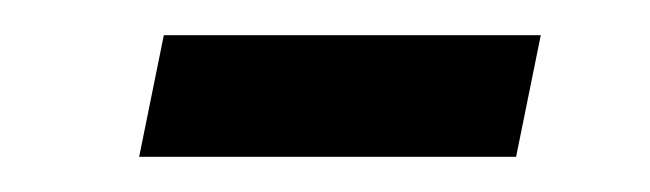

<svg xmlns="http://www.w3.org/2000/svg" viewBox="-20 -340 369 109"><path d="M59 -251 73 -320H287L273 -251Z"/></svg>

Font: Saira SemiCondensed
Style: Italic
Weight: 400
Width: 4
Italic angle: -12°
Designer: Hector Gatti with collaboration of the Omnibus-Type team
Foundry: Omnibus-Type
Version: Version 1.101